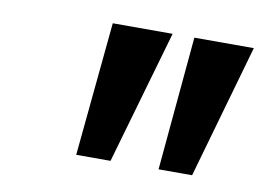

<svg xmlns="http://www.w3.org/2000/svg" viewBox="-49 -888 698 496"><g transform="rotate(10 300.0 -639.5)"><path d="M210.5 -815H367.5L266.5 -464H176.5ZM424.5 -815H580.5L480.5 -464H392.5Z"/></g></svg>

Font: JuliaMono BoldItalic
Style: Regular
Weight: 700
Italic angle: -9°
Monospace: yes
Designer: cormullion
Foundry: corm
Version: Version 0.049; ttfautohint (v1.8.4)